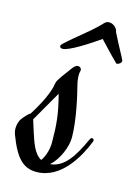

<svg xmlns="http://www.w3.org/2000/svg" viewBox="-134 -707 557 779"><g transform="rotate(15 144.0 -317.5)"><path d="M287 -162C288 -164 289 -167 289 -169C289 -174 285 -177 281 -177C278 -177 275 -175 272 -169C236 -90 201 -36 143 -31C178 -62 201 -119 201 -158C201 -233 176 -336 169 -363C164 -381 162 -398 162 -410C162 -424 165 -427 165 -432C165 -438 159 -445 150 -445C142 -445 135 -439 124 -424C109 -404 83 -369 80 -359C78 -353 77 -344 75 -335C63 -291 35 -242 14 -209C5 -205 -10 -187 -17 -178C-27 -165 -30 -148 -30 -134C-30 -124 -27 -115 -25 -109C9 -19 42 14 97 14C201 14 261 -97 287 -162ZM103 -316C124 -237 128 -190 128 -118C128 -91 120 -60 104 -38C71 -56 58 -103 46 -138C40 -155 35 -175 30 -189C53 -230 84 -282 103 -316ZM317 -514C309 -532 292 -560 263 -618C261 -637 240 -649 228 -649C212 -649 208 -641 199 -632C153 -586 118 -564 65 -515C61 -511 59 -508 59 -504C59 -500 63 -496 71 -496C98 -496 180 -550 218 -577C311 -478 298 -495 301 -495C307 -495 318 -503 318 -511C318 -512 317 -513 317 -514Z"/></g></svg>

Font: Mervale Script
Style: Regular
Weight: 400
Designer: Astigmatic (AOETI)
Foundry: Astigmatic (AOETI)
Version: Version 1.000